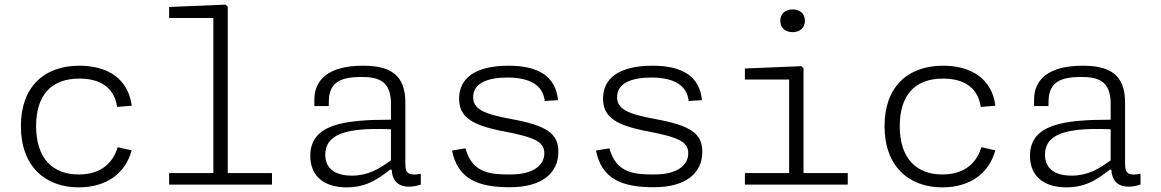

<svg xmlns="http://www.w3.org/2000/svg" viewBox="-20 -795 5000 827"><path d="M547 -147.5 487 -161C462.5 -79.5 400 -43.5 319 -43.5C208.5 -43.5 135.5 -111 135.5 -252C135.5 -384 200 -456.5 321.5 -456.5C403.5 -456.5 471 -425 484.5 -334.5L547.5 -339.5C532.5 -457 441.5 -512 322.5 -512C168.5 -512 70 -419.5 70 -252C70 -77.5 175.5 12 319 12C438 12 520.5 -48 547 -147.5Z M708.5 0H1151.5V-49.5H961V-766L951.5 -775L708.5 -765V-717.5H899V-49.5H708.5Z M1543 -512C1394.5 -512 1334 -451 1334 -365.5V-338H1396L1396.5 -362C1398 -446 1457 -462.5 1531 -463.5C1610.5 -464.5 1664 -447 1664 -347.5V-279.5C1465 -279 1316.5 -262 1316.5 -123.5C1316.5 -36 1376 12 1473.5 12C1565.5 12 1615.5 -31 1661 -64.5H1667C1668.5 -25.5 1687.5 9 1741.5 9C1756 9 1773.5 6.5 1792.5 0V-46.5C1742.5 -37 1726 -47 1726 -87V-353C1726 -473 1661 -512 1543 -512ZM1381 -129C1381 -214.5 1468 -239.5 1605.5 -239.5C1620.5 -239.5 1642.5 -239 1664 -238V-104.5C1612 -66.5 1564 -38.5 1495.5 -38.5C1423.5 -38.5 1381 -69 1381 -129Z M2171 -512C2020 -512 1957.5 -453.5 1957.5 -370C1957.5 -289.5 2015 -255 2148.5 -229.5C2284 -203.5 2324.5 -184.5 2324.5 -134.5C2324.5 -86.5 2282 -43.5 2177.5 -43.5C2099 -43.5 2014 -46 1985 -156L1927 -146.5C1951.5 -25 2037 11.5 2176 11.5C2317 11.5 2385 -51.5 2385 -141C2385 -220 2335.5 -254.5 2180.5 -282.5C2056.5 -305 2018 -328.5 2018 -376.5C2018 -435 2076.5 -461 2165.5 -461C2264 -461 2319 -427 2326.5 -360L2383.5 -363.5C2374 -467 2297.5 -512 2171 -512Z M2791 -512C2640 -512 2577.5 -453.5 2577.5 -370C2577.5 -289.5 2635 -255 2768.5 -229.5C2904 -203.5 2944.5 -184.5 2944.5 -134.5C2944.5 -86.5 2902 -43.5 2797.5 -43.5C2719 -43.5 2634 -46 2605 -156L2547 -146.5C2571.5 -25 2657 11.5 2796 11.5C2937 11.5 3005 -51.5 3005 -141C3005 -220 2955.5 -254.5 2800.5 -282.5C2676.5 -305 2638 -328.5 2638 -376.5C2638 -435 2696.5 -461 2785.5 -461C2884 -461 2939 -427 2946.5 -360L3003.5 -363.5C2994 -467 2917.5 -512 2791 -512Z M3188.5 0H3631.5V-49.5H3441V-501L3431.5 -510L3188.5 -500V-452.5H3379V-49.5H3188.5ZM3394 -656.5C3425 -656.5 3447 -674.5 3447 -705.5C3447 -736.5 3425 -754.5 3394 -754.5C3363 -754.5 3341 -736.5 3341 -705.5C3341 -674.5 3363 -656.5 3394 -656.5Z M4267 -147.5 4207 -161C4182.5 -79.5 4120 -43.5 4039 -43.5C3928.5 -43.5 3855.5 -111 3855.5 -252C3855.5 -384 3920 -456.5 4041.5 -456.5C4123.5 -456.5 4191 -425 4204.5 -334.5L4267.5 -339.5C4252.5 -457 4161.5 -512 4042.5 -512C3888.5 -512 3790 -419.5 3790 -252C3790 -77.5 3895.5 12 4039 12C4158 12 4240.5 -48 4267 -147.5Z M4643 -512C4494.5 -512 4434 -451 4434 -365.5V-338H4496L4496.5 -362C4498 -446 4557 -462.5 4631 -463.5C4710.5 -464.5 4764 -447 4764 -347.5V-279.5C4565 -279 4416.5 -262 4416.5 -123.5C4416.5 -36 4476 12 4573.5 12C4665.5 12 4715.5 -31 4761 -64.5H4767C4768.5 -25.5 4787.5 9 4841.5 9C4856 9 4873.5 6.5 4892.5 0V-46.5C4842.5 -37 4826 -47 4826 -87V-353C4826 -473 4761 -512 4643 -512ZM4481 -129C4481 -214.5 4568 -239.5 4705.5 -239.5C4720.5 -239.5 4742.5 -239 4764 -238V-104.5C4712 -66.5 4664 -38.5 4595.5 -38.5C4523.5 -38.5 4481 -69 4481 -129Z"/></svg>

Font: Monaspace Neon ExtraLight
Style: Regular
Weight: 200
Designer: Riley Cran & the Lettermatic Team
Foundry: Lettermatic
Version: Version 1.200 (Monaspace Neon)